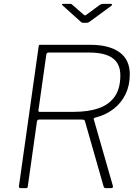

<svg xmlns="http://www.w3.org/2000/svg" viewBox="-20 -974 719 994"><path d="M564 -13Q568 0 555 0H527Q522 0 519.5 -3Q517 -6 516 -10L420 -346Q419 -351 415.5 -353Q412 -355 402 -355H183Q172 -355 171 -343L124 -10Q123 -4 121.5 -2Q120 0 114 0H88Q82 0 79.5 -3Q77 -6 78 -10L180 -733Q181 -739 182.5 -740.5Q184 -742 189 -742H447Q545 -742 598.5 -703.5Q652 -665 652 -589Q652 -532 630 -486.5Q608 -441 568 -410Q528 -379 473 -365Q469 -364 466.5 -362Q464 -360 465 -358L564 -13ZM363 -395Q437 -395 490.5 -413.5Q544 -432 573.5 -473.5Q603 -515 603 -584Q603 -644 563 -673Q523 -702 442 -702H233Q222 -702 220 -693L179 -403Q178 -399 179.5 -397Q181 -395 185 -395H363ZM497 -949Q502 -952 505.5 -953Q509 -954 513 -954H554Q560 -954 560.5 -951Q561 -948 555 -943L446 -863Q443 -861 439 -858.5Q435 -856 429 -856H411Q404 -856 400.5 -859Q397 -862 393 -866L305 -945Q301 -949 301 -951.5Q301 -954 306 -954H343Q348 -954 350.5 -952.5Q353 -951 357 -947L412 -899Q420 -893 421.5 -894Q423 -895 432 -901Z"/></svg>

Font: Libre Franklin Thin Thin
Style: Italic
Weight: 250
Italic angle: -8°
Version: Version 3.000